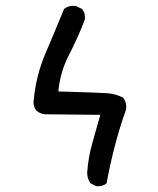

<svg xmlns="http://www.w3.org/2000/svg" viewBox="-20 -642 540 657"><path d="M309.6 -4.9 290 -14.6Q278.3 -30.3 278.3 -51.8Q282.2 -104.5 295.9 -152.3Q309.6 -200.2 323.2 -249L132.8 -251Q117.2 -252.9 105.5 -262.7Q91.8 -278.3 95.7 -301.8Q103.5 -383.8 135.7 -459.5Q168 -535.2 199.2 -611.3Q216.8 -625 240.2 -621.1L260.7 -611.3Q272.5 -597.7 270.5 -576.2Q248 -515.6 216.8 -455.6Q185.5 -395.5 179.7 -329.1Q313.5 -325.2 344.7 -323.2Q376 -321.3 401.4 -307.6Q415 -290 411.1 -266.6Q389.6 -206.1 373 -142.6Q356.4 -79.1 344.7 -14.6Q331.1 -2.9 309.6 -4.9Z"/></svg>

Font: JasonHandwriting4
Style: Regular
Weight: 400
Version: Version 1.01.21